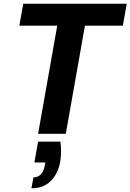

<svg xmlns="http://www.w3.org/2000/svg" viewBox="-20 -720 702 1033"><path d="M185 0 288 -582H84L105 -700H662L641 -582H437L334 0ZM149 293 160 234Q185 234 200 218Q215 202 221 170L224 154H165L185 42H305Q309 71 308.5 98Q308 125 304 150Q292 215 253 254Q214 293 149 293Z"/></svg>

Font: DM Sans 17pt Black
Style: Italic
Weight: 900
Italic angle: -10°
Version: Version 4.004;gftools[0.9.30]